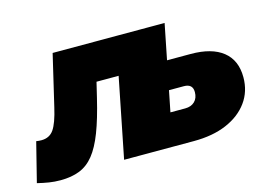

<svg xmlns="http://www.w3.org/2000/svg" viewBox="-124 -697 1205 863"><g transform="rotate(-15 478.0 -266.0)"><path d="M-45 0 1 -183Q9 -182 13.5 -181.5Q18 -181 25 -181Q63 -181 83 -210Q103 -239 119 -309L175 -547H696L587 0H361L436 -371H332L315 -300Q293 -208 269.5 -147Q246 -86 217.5 -50.5Q189 -15 151 0Q113 15 62 15Q34 15 9 11Q-16 7 -45 0ZM773 -382Q871 -382 923 -340.5Q975 -299 975 -220Q975 -154 939 -104.5Q903 -55 838.5 -27.5Q774 0 686 0H361L470 -547H695L662 -382ZM686 -152Q714 -152 730.5 -168Q747 -184 747 -212Q747 -250 706 -250H636L616 -152Z"/></g></svg>

Font: Montserrat Black
Style: Italic
Weight: 900
Italic angle: -11.3°
Designer: Julieta Ulanovsky
Foundry: Julieta Ulanovsky
Version: Version 9.000; ttfautohint (v1.8.4.7-5d5b)